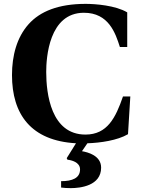

<svg xmlns="http://www.w3.org/2000/svg" viewBox="-20 -727 729 993"><path d="M42 -339C42 -135 141 1 373 14L325 91L329 99C348 101 394 111 394 149C394 194 354 210 296 210V243C314 245 326 246 346 246C395 246 503 234 503 140C503 77 433 60 404 55L432 14C499 12 588 -1 642 -33L654 -228H616C578 -118 535 -31 422 -31C244 -31 219 -242 219 -355C219 -428 233 -661 414 -661C542 -661 577 -556 600 -484H638V-663C578 -699 473 -707 423 -707C282 -707 187 -668 128 -602C67 -534 42 -439 42 -339Z"/></svg>

Font: Heuristica
Style: Bold
Weight: 700
Version: Version 1.0.1